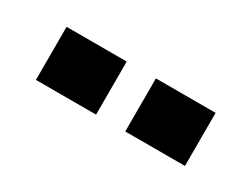

<svg xmlns="http://www.w3.org/2000/svg" viewBox="-28 -828 490 376"><g transform="rotate(30 217.0 -640.0)"><path d="M252 -580H387V-700H252ZM50 -580H186V-700H50Z"/></g></svg>

Font: Finlandica
Style: Bold
Weight: 700
Designer: Niklas Ekholm, Juho Hiilivirta, Jaakko Suomalainen
Foundry: Helsinki Type Studio
Version: Version 2.000;Glyphs 3.2 (3202)